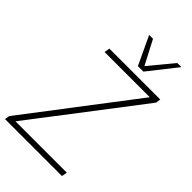

<svg xmlns="http://www.w3.org/2000/svg" viewBox="-292 -1000 1087 1087"><g transform="rotate(45 251.5 -457.0)"><path d="M-20 0 -15 -29 472 -667H110L116 -700H523L519 -671L31 -33H442L436 0ZM478 -914 344 -744H300L220 -914H251L326 -770L445 -914Z"/></g></svg>

Font: Georama ExtraLight
Style: Italic
Weight: 200
Italic angle: -9°
Designer: Jean-Baptiste Levee
Foundry: Production Type
Version: Version 1.000